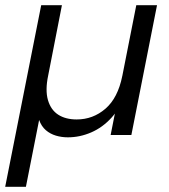

<svg xmlns="http://www.w3.org/2000/svg" viewBox="-33 -521 653 741"><path d="M474 0H394L493 -501H573ZM67 200H-13L126 -501H206L153 -230Q141 -173 152 -135Q163 -97 191.5 -78.5Q220 -60 263 -60Q326 -60 374 -101.5Q422 -143 439 -228L451 -162Q432 -105 397.5 -67Q363 -29 319 -10Q275 9 229 9Q205 9 183 2.5Q161 -4 144 -18.5Q127 -33 118 -58Z"/></svg>

Font: Albert Sans
Style: Italic
Weight: 400
Italic angle: -11.25°
Designer: Andreas Rasmussen
Foundry: a.Foundry
Version: Version 1.025